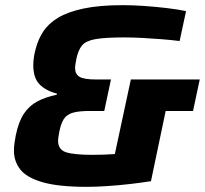

<svg xmlns="http://www.w3.org/2000/svg" viewBox="-20 -716 794 744"><path d="M317 8Q206 8 144.5 -10Q83 -28 58.5 -59.5Q34 -91 34 -132Q34 -146 36 -161Q38 -176 41 -191Q52 -245 73 -276Q94 -307 125.5 -323.5Q157 -340 200 -349L201 -353Q156 -365 132.5 -390Q109 -415 109 -463Q109 -495 119 -529Q128 -564 148 -594.5Q168 -625 205.5 -647.5Q243 -670 304 -683Q365 -696 457 -696Q494 -696 537.5 -693Q581 -690 624 -685Q667 -680 701 -673L676 -557Q645 -561 607 -564Q569 -567 531.5 -569Q494 -571 464 -571Q388 -571 350.5 -564.5Q313 -558 298 -540Q283 -522 276 -488Q274 -477 272.5 -468.5Q271 -460 271 -452Q271 -429 288 -418.5Q305 -408 353 -408H410L384 -286H328Q285 -286 261.5 -279Q238 -272 226.5 -253.5Q215 -235 209 -201Q205 -179 205 -171Q205 -136 236 -126Q267 -116 339 -116Q381 -116 425 -119L487 -408H754L728 -286H622L565 -14Q528 -8 484.5 -3Q441 2 397 5Q353 8 317 8Z"/></svg>

Font: Saira
Style: Bold Italic
Weight: 700
Italic angle: -12°
Designer: Hector Gatti with collaboration of the Omnibus-Type team
Foundry: Omnibus-Type
Version: Version 1.100; ttfautohint (v1.8.3)